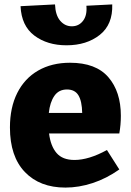

<svg xmlns="http://www.w3.org/2000/svg" viewBox="-20 -835 595 869"><path d="M520 -231H202Q209 -174 236 -142.5Q263 -111 317 -111Q382 -111 464 -156L520 -68Q462 -27 399.5 -6.5Q337 14 276 14Q160 14 92.5 -56.5Q25 -127 25 -258Q25 -348 58 -414Q91 -480 152.5 -515.5Q214 -551 297 -551Q414 -551 470.5 -485.5Q527 -420 527 -311Q527 -270 520 -231ZM201 -324H352Q351 -377 335 -403.5Q319 -430 283 -430Q246 -430 226 -401Q206 -372 201 -324ZM73 -807 229 -815Q231 -766 252.5 -741Q274 -716 305 -716Q337 -716 356 -741Q375 -766 371 -809L488 -815Q491 -724 431.5 -677Q372 -630 281 -630Q194 -630 135.5 -674Q77 -718 73 -807Z"/></svg>

Font: Bitter Pro ExtraBold
Style: Regular
Weight: 800
Designer: Sol Matas, and Bitter project Authors
Foundry: Sol Matas
Version: Version 1.010